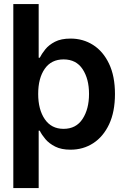

<svg xmlns="http://www.w3.org/2000/svg" viewBox="-20 -748 626 972"><path d="M336.9 9.8Q290.5 9.8 259.5 -5.9Q228.5 -21.5 209.7 -43.9Q190.9 -66.4 181.2 -86.4H175.8V204.1H47.4V-727.5H175.8V-455.6H181.2Q190.9 -475.1 209 -497.8Q227.1 -520.5 258.1 -536.6Q289.1 -552.7 337.4 -552.7Q400.4 -552.7 451.2 -520.5Q502 -488.3 532 -425.5Q562 -362.8 562 -272Q562 -182.1 532.5 -119.1Q502.9 -56.2 452.1 -23.2Q401.4 9.8 336.9 9.8ZM301.8 -95.7Q365.2 -95.7 397.9 -145.8Q430.7 -195.8 430.7 -272.5Q430.7 -348.6 398.2 -397.9Q365.7 -447.3 301.8 -447.3Q239.7 -447.3 206.5 -399.7Q173.3 -352.1 173.3 -272.5Q173.3 -193.4 206.8 -144.5Q240.2 -95.7 301.8 -95.7Z"/></svg>

Font: Inter Tight SemiBold
Style: Regular
Weight: 600
Designer: Rasmus Andersson
Foundry: rsms
Version: Version 3.004; ttfautohint (v1.8.4.7-5d5b)